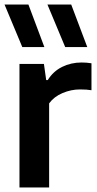

<svg xmlns="http://www.w3.org/2000/svg" viewBox="-21 -828 430 848"><path d="M65 -545.5H173L183 -474.5H190Q214 -513 253.2 -532.5Q292.5 -552 339.5 -552Q361 -552 383 -548.5V-429.5Q363.5 -433 332 -433Q293 -433 255.2 -417Q217.5 -401 196 -371.5V0H65ZM77.5 -620 -1 -808H104.5L175 -620ZM267 -620 188.5 -808H293.5L364.5 -620Z"/></svg>

Font: Encode Sans SemiBold
Style: Regular
Weight: 600
Designer: Multiple Designers
Foundry: Impallari Type
Version: Version 2.000